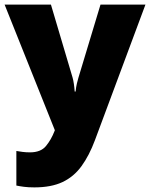

<svg xmlns="http://www.w3.org/2000/svg" viewBox="-21 -573 651 833"><path d="M-1 -553H200L294 -236Q297 -226 299.5 -209Q302 -192 303 -176H307Q309 -196 312.5 -210.5Q316 -225 319 -235L415 -553H610L391 35Q366 102 332.5 148Q299 194 250 217Q201 240 128 240Q102 240 83 237.5Q64 235 50 232V82Q61 84 76.5 86Q92 88 109 88Q156 88 178.5 60.5Q201 33 215 -3L217 -8Z"/></svg>

Font: Noto Sans Oriya Blk
Style: Regular
Weight: 900
Designer: Amélie Bonet and Sol Matas
Foundry: Google LLC
Version: Version 2.006; ttfautohint (v1.8.4.7-5d5b)